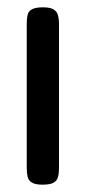

<svg xmlns="http://www.w3.org/2000/svg" viewBox="-20 -494 233 524"><path d="M96 10Q77 10 67.5 4.5Q58 -1 55.5 -11Q53 -21 53 -35V-430Q53 -444 55.5 -454Q58 -464 68 -469Q78 -474 97 -474Q117 -474 126 -468.5Q135 -463 138 -453Q141 -443 141 -428V-34Q141 -20 138 -10Q135 0 125.5 5Q116 10 96 10Z"/></svg>

Font: Fredoka Expanded
Style: Regular
Weight: 400
Width: 7
Designer: Ben Nathan
Foundry: Milena B. Brandão, Ben Nathan
Version: Version 2.001